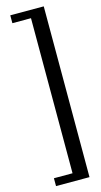

<svg xmlns="http://www.w3.org/2000/svg" viewBox="-149 -843 574 1086"><g transform="rotate(-15 138.0 -300.0)"><path d="M231 200H35V154H144V-754H35V-800H231Z"/></g></svg>

Font: Big Shoulders Display Thin SemiBold
Style: Regular
Weight: 600
Version: Version 2.002